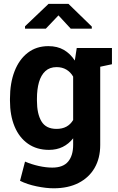

<svg xmlns="http://www.w3.org/2000/svg" viewBox="-20 -782 625 1015"><path d="M263.7 213.4Q223.6 213.4 173.8 203.1Q124 192.9 85.9 173.8L112.3 72.3Q146.5 86.9 184.8 95.5Q223.1 104 256.3 104Q313.5 104 340.1 72.3Q366.7 40.5 366.7 -16.1V-50.8Q343.3 -21 311.5 -5.4Q279.8 10.3 238.8 10.3Q174.3 10.3 127.9 -22.2Q81.5 -54.7 57.1 -113.3Q32.7 -171.9 32.7 -249.5V-259.8Q32.7 -343.3 57.1 -405.8Q81.5 -468.3 127 -503.2Q172.4 -538.1 235.8 -538.1Q283.2 -538.1 317.4 -518.3Q351.6 -498.5 375.5 -461.9L385.7 -528.3H509.8V-15.6Q509.8 54.2 480.2 105.5Q450.7 156.7 395.5 185.1Q340.3 213.4 263.7 213.4ZM278.8 -100.6Q309.1 -100.6 331.1 -112.5Q353 -124.5 366.7 -147.5V-377Q353 -400.9 330.8 -414.1Q308.6 -427.2 279.3 -427.2Q242.7 -427.2 219.7 -406Q196.8 -384.8 186 -347.4Q175.3 -310.1 175.3 -259.8V-249.5Q175.3 -180.2 199.2 -140.4Q223.1 -100.6 278.8 -100.6ZM491.7 -425.3 429.7 -528.3H571.8V-442.4ZM112.3 -630.4V-643.1L236.8 -761.7H341.8L465.3 -641.6V-630.4H354L289.1 -700.7L222.2 -630.4Z"/></svg>

Font: Roboto Slab LO
Style: Bold
Weight: 700
Designer: Google
Version: Version 2.000